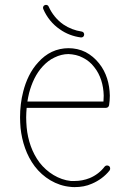

<svg xmlns="http://www.w3.org/2000/svg" viewBox="-20 -767 540 785"><path d="M225 -647C250 -629 280 -618 310 -614C317 -613 323 -617 324 -624C325 -631 321 -637 314 -638C287 -642 261 -652 239 -667C213 -685 192 -711 179 -740C177 -746 169 -749 163 -746C157 -744 154 -736 157 -730C171 -697 195 -667 225 -647ZM356 -16C384 -28 409 -46 428 -70C432 -76 431 -84 426 -88C420 -92 412 -91 408 -86C392 -65 371 -49 347 -39C327 -31 306 -27 285 -27C280 -27 275 -27 270 -27C220 -32 173 -62 142 -102C111 -143 94 -194 89 -246C88 -260 87 -273 87 -287C87 -300 88 -313 89 -326H413C420 -326 425 -331 426 -337C428 -350 429 -362 429 -375V-377C428 -424 415 -471 385 -508C370 -527 351 -543 330 -554C308 -565 284 -570 260 -570C237 -570 213 -565 192 -555C171 -545 152 -530 137 -513C105 -479 86 -436 75 -393C66 -359 62 -323 62 -287C62 -273 63 -258 64 -244C70 -188 88 -132 122 -87C157 -41 210 -8 268 -3C274 -2 280 -2 285 -2C310 -2 334 -6 356 -16ZM92 -352C94 -363 96 -375 99 -387C110 -428 127 -466 155 -496C169 -511 185 -524 203 -532C221 -541 241 -546 260 -546C280 -545 301 -541 319 -531C337 -522 353 -509 365 -493C391 -461 403 -419 404 -377V-375C404 -367 403 -359 403 -352Z"/></svg>

Font: LS
Style: LightAlt
Weight: 250
Designer: BSozoo
Foundry: BSozoo
Version: Version 001.000